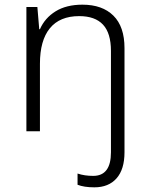

<svg xmlns="http://www.w3.org/2000/svg" viewBox="-20 -562 640 822"><path d="M513 -356V0V90Q513 163 479 201.5Q445 240 384 240Q340 240 312 229V181Q342 191 379 191Q455 191 455 90V-210V-344Q455 -420 421 -456.5Q387 -493 319 -493Q236 -493 193.5 -441Q151 -389 151 -289V0H93V-532H140L148 -437H151Q172 -485 218 -513.5Q264 -542 333 -542Q418 -542 465.5 -495Q513 -448 513 -356Z"/></svg>

Font: Noto Sans Mono UI Light
Style: Regular
Weight: 300
Monospace: yes
Designer: Monotype Design team
Foundry: Monotype Imaging Inc.
Version: Version 1.000